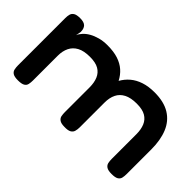

<svg xmlns="http://www.w3.org/2000/svg" viewBox="-64 -774 1073 1073"><g transform="rotate(45 472.0 -237.5)"><path d="M102 9Q74 9 61.5 1Q49 -7 46 -21Q43 -35 43 -51V-425Q43 -441 46.5 -454Q50 -467 62.5 -475Q75 -483 103 -483Q133 -483 146 -470Q159 -457 159 -430L153 -399Q159 -414 173 -429.5Q187 -445 208 -457Q229 -469 256.5 -476.5Q284 -484 317 -484Q367 -484 402 -472.5Q437 -461 461.5 -439.5Q486 -418 502 -387Q519 -417 544.5 -438.5Q570 -460 606 -472Q642 -484 690 -484Q764 -484 811 -455Q858 -426 880 -372.5Q902 -319 902 -245V-51Q902 -34 899 -20.5Q896 -7 883.5 1Q871 9 842 9Q814 9 801.5 0.5Q789 -8 786 -21.5Q783 -35 783 -52V-246Q783 -284 771.5 -311.5Q760 -339 734.5 -354Q709 -369 664 -369Q617 -369 588 -354Q559 -339 545.5 -311.5Q532 -284 532 -245V-50Q532 -33 528 -19Q524 -5 510.5 2.5Q497 10 469 9Q443 9 430.5 0Q418 -9 415.5 -22.5Q413 -36 413 -52V-246Q413 -284 401.5 -311.5Q390 -339 364.5 -354Q339 -369 294 -369Q246 -369 217.5 -353.5Q189 -338 175.5 -310.5Q162 -283 162 -246V-50Q162 -34 159 -20Q156 -6 143 1.5Q130 9 102 9Z"/></g></svg>

Font: Fredoka SemiExpanded Medium
Style: Regular
Weight: 500
Width: 6
Designer: Ben Nathan
Foundry: Milena B. Brandão, Ben Nathan
Version: Version 2.001